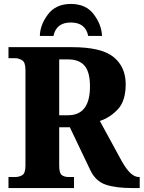

<svg xmlns="http://www.w3.org/2000/svg" viewBox="-20 -953 728 973"><path d="M23 0H355V-56H327Q307 -56 293.5 -65.5Q280 -75 280 -114V-308H334L438 -90Q465 -34 516.5 -17Q568 0 650 0H688V-56H683Q641 -56 595 -140L486 -340Q538 -357 577.5 -399.5Q617 -442 617 -526Q617 -614 555.5 -664Q494 -714 345 -714H23V-658H58Q74 -658 91.5 -648Q109 -638 109 -599V-114Q109 -75 93 -65.5Q77 -56 58 -56H23ZM280 -369V-652H324Q381 -652 408.5 -620Q436 -588 436 -515Q436 -369 325 -369ZM182 -771H251Q265 -839 339 -839Q413 -839 427 -771H497Q495 -827 455.5 -880Q416 -933 339 -933Q263 -933 223 -880Q183 -827 182 -771Z"/></svg>

Font: Noto Serif SemiCondensed Extra
Style: Regular
Weight: 800
Width: 4
Designer: Monotype Design Team
Foundry: Monotype Imaging Inc.
Version: Version 1.002